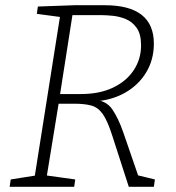

<svg xmlns="http://www.w3.org/2000/svg" viewBox="-20 -715 672 735"><path d="M17 0 21 -28 122 -44 112 -34 211 -660 218 -649 121 -662 125 -690 265 -695H381Q569 -695 569 -548Q569 -487 540 -438.5Q511 -390 459.5 -360.5Q408 -331 342 -327L336 -334Q386 -331 409.5 -297Q433 -263 452 -208L512 -34L499 -46L573 -28L569 0H473L409 -198Q391 -254 373 -279Q355 -304 329.5 -311Q304 -318 264 -318H194L206 -328L158 -34L153 -44L268 -28L264 0ZM208 -342 201 -355H290Q361 -355 412.5 -379.5Q464 -404 492 -446.5Q520 -489 520 -541Q520 -585 503 -608.5Q486 -632 461.5 -642Q437 -652 412 -654.5Q387 -657 371 -657H248L259 -668Z"/></svg>

Font: Bitter Thin Light
Style: Italic
Weight: 300
Italic angle: -9°
Version: Version 2.002